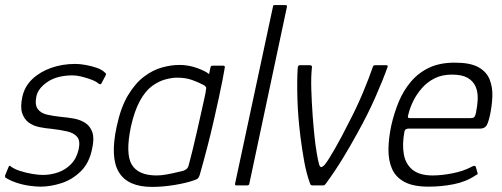

<svg xmlns="http://www.w3.org/2000/svg" viewBox="-27 -728 1973 754"><path d="M7 -73Q8 -77 11 -77Q14 -77 16 -74Q29 -64 52.5 -56.5Q76 -49 100 -45Q124 -41 141 -41Q172 -41 201 -51Q230 -61 252 -83.5Q274 -106 282 -142Q289 -175 276 -190.5Q263 -206 236.5 -212Q210 -218 176 -222Q151 -224 127 -229Q103 -234 85.5 -247Q68 -260 60 -284Q52 -308 61 -349Q70 -389 100 -417.5Q130 -446 174 -461.5Q218 -477 269 -477Q286 -477 309 -473Q332 -469 353.5 -461.5Q375 -454 387 -441Q390 -439 389.5 -437.5Q389 -436 388 -432L371 -400Q369 -395 361 -399Q351 -408 332.5 -415Q314 -422 294 -427Q274 -432 259 -432Q198 -432 160.5 -407Q123 -382 116 -350Q109 -316 121.5 -299.5Q134 -283 159 -277.5Q184 -272 213 -269Q237 -267 262.5 -262.5Q288 -258 307.5 -245.5Q327 -233 335.5 -209Q344 -185 335 -145Q324 -88 290 -55Q256 -22 213.5 -8.5Q171 5 132 5Q115 5 89 1.5Q63 -2 37.5 -10.5Q12 -19 -6 -31Q-8 -35 -7 -39Z M570 6Q475 6 440 -51.5Q405 -109 431 -230Q447 -306 475.5 -353.5Q504 -401 538.5 -427Q573 -453 609 -463Q645 -473 678 -473Q713 -473 746.5 -461Q780 -449 794 -437L800 -465Q801 -468 803 -469Q805 -470 807 -470H850Q856 -470 856 -464Q853 -446 847 -414.5Q841 -383 832 -342Q823 -301 812 -252.5Q801 -204 787 -150Q773 -96 757 -40Q755 -34 751.5 -29Q748 -24 735 -20Q704 -9 658 -1.5Q612 6 570 6ZM588 -39Q606 -39 628 -43Q650 -47 668 -51.5Q686 -56 692 -57Q698 -59 704.5 -63.5Q711 -68 714 -79Q721 -104 729 -137.5Q737 -171 745.5 -207.5Q754 -244 761.5 -278.5Q769 -313 775 -339Q781 -365 782 -376Q784 -382 781.5 -386.5Q779 -391 771 -395Q752 -405 727 -414Q702 -423 669 -423Q648 -423 622 -416Q596 -409 570 -390Q544 -371 522.5 -332Q501 -293 487 -230Q465 -124 490.5 -81.5Q516 -39 588 -39Z M896 -6 1045 -702Q1045 -708 1051 -708H1094Q1101 -708 1100 -702L952 -6Q951 0 944 0H901Q895 0 896 -6Z M1200 0Q1193 0 1191 -6Q1176 -47 1167.5 -95Q1159 -143 1153 -190Q1143 -270 1141 -340Q1139 -410 1142 -458Q1142 -466 1144.5 -469Q1147 -472 1150 -472H1190Q1193 -472 1196 -470Q1199 -468 1198 -463Q1194 -428 1195.5 -377.5Q1197 -327 1201 -272Q1204 -231 1208 -193Q1212 -155 1217 -126Q1222 -97 1226 -83Q1230 -70 1236 -72Q1242 -74 1249 -82Q1263 -100 1288.5 -144.5Q1314 -189 1342 -245Q1374 -306 1399 -366Q1424 -426 1437 -465Q1439 -472 1446 -472H1491Q1497 -472 1495 -465Q1477 -414 1447 -346Q1417 -278 1378 -208Q1348 -153 1317 -102.5Q1286 -52 1252 -6Q1248 0 1243 0Z M1510 -237Q1521 -285 1539 -328.5Q1557 -372 1586.5 -407Q1616 -442 1658 -462Q1700 -482 1759 -482Q1820 -482 1852 -464Q1884 -446 1896 -415.5Q1908 -385 1906.5 -348.5Q1905 -312 1897 -275Q1889 -239 1880.5 -231Q1872 -223 1859 -223H1575Q1573 -223 1568 -221Q1563 -219 1561 -210Q1552 -160 1559 -121.5Q1566 -83 1593.5 -61Q1621 -39 1672 -39Q1708 -39 1750.5 -47.5Q1793 -56 1823 -72Q1828 -75 1834 -76.5Q1840 -78 1842 -71L1848 -50Q1850 -46 1848 -44Q1846 -42 1840 -39Q1803 -14 1754.5 -4.5Q1706 5 1656 5Q1596 5 1561.5 -13.5Q1527 -32 1512.5 -65Q1498 -98 1498.5 -142Q1499 -186 1510 -237ZM1842 -284Q1848 -313 1849 -340Q1850 -367 1840.5 -388.5Q1831 -410 1809 -422.5Q1787 -435 1748 -435Q1709 -435 1680 -420.5Q1651 -406 1630 -382Q1609 -358 1596 -331.5Q1583 -305 1577 -280Q1574 -271 1575 -267.5Q1576 -264 1584 -264Q1643 -264 1701.5 -264Q1760 -264 1820 -264Q1830 -264 1834.5 -267.5Q1839 -271 1842 -284Z"/></svg>

Font: Glory Thin Light
Style: Italic
Weight: 300
Italic angle: -12°
Version: Version 1.011